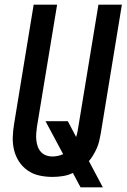

<svg xmlns="http://www.w3.org/2000/svg" viewBox="-20 -755 545 827"><path d="M327 52 294 -10Q273 0 250.5 3.5Q228 7 206 7Q177 7 149.5 1Q122 -5 99.5 -20.5Q77 -36 62 -59Q47 -82 40.5 -109Q34 -136 35 -165Q36 -194 41 -223L125 -735H226L139 -208Q137 -194 136 -179.5Q135 -165 136.5 -151Q138 -137 142.5 -124Q147 -111 156 -101Q165 -91 178 -86Q191 -81 206 -81Q217 -81 229 -83.5Q241 -86 252 -91L176 -233H272L308 -165Q310 -172 312 -179.5Q314 -187 315 -194L404 -735H505L414 -180Q411 -164 407.5 -148.5Q404 -133 397.5 -118Q391 -103 382.5 -88.5Q374 -74 363 -61L423 52Z"/></svg>

Font: Iosevka Term Curly Semibold
Style: Italic
Weight: 600
Italic angle: -9°
Designer: Belleve Invis
Foundry: Belleve Invis
Version: Version 32.3.0